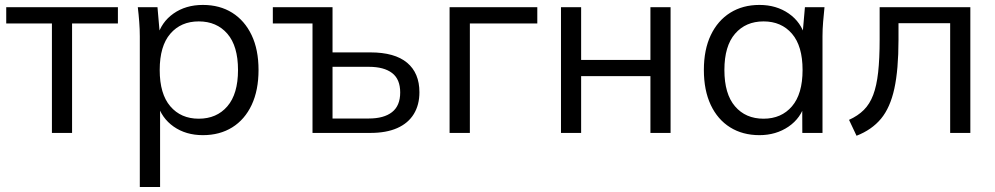

<svg xmlns="http://www.w3.org/2000/svg" viewBox="-20 -531 3976 767"><path d="M187.4 0V-437.2H4.9V-502.3H451V-437.2H267.9V0Z M538.5 216V-385.9Q538.5 -414.2 536.2 -443.6Q534 -472.9 530.5 -502.3H609.1L619.5 -383.1H608Q624.1 -442.5 673.1 -476.9Q722.1 -511.3 790.4 -511.3Q857.9 -511.3 907.6 -480.1Q957.4 -448.8 985.1 -390.8Q1012.8 -332.9 1012.8 -251.4Q1012.8 -170.5 985.4 -112Q957.9 -53.5 907.9 -22.3Q857.9 8.9 790.4 8.9Q722.6 8.9 673.8 -25.2Q625 -59.4 608.5 -118.3H619.5V216ZM773.9 -56.8Q845.6 -56.8 888.2 -106.3Q930.8 -155.7 930.8 -251.4Q930.8 -347.1 888.2 -396.3Q845.6 -445.5 773.9 -445.5Q702.7 -445.5 660.4 -396.3Q618 -347.1 618 -251.4Q618 -155.7 660.4 -106.3Q702.7 -56.8 773.9 -56.8Z M1228.4 0V-437.2H1069.9V-502.3H1308.4V-321.7H1459.4Q1556.9 -321.7 1606.2 -280.5Q1655.5 -239.3 1655.5 -162.5Q1655.5 -112.1 1633.1 -75.5Q1610.7 -38.8 1567 -19.4Q1523.4 0 1459.4 0ZM1308.4 -57.6H1453.5Q1513.6 -57.6 1546.1 -83.1Q1578.7 -108.6 1578.7 -161.6Q1578.7 -214.6 1546.3 -239.3Q1513.9 -264.1 1453.5 -264.1H1308.4Z M1776 0V-502.3H2126.4V-437.2H1857V0Z M2221 0V-502.3H2301.5V-291.6H2578.3V-502.3H2658.8V0H2578.3V-226.9H2301.5V0Z M3013.8 8.9Q2946.7 8.9 2896.7 -22.3Q2846.7 -53.5 2819.2 -112Q2791.8 -170.5 2791.8 -251.4Q2791.8 -332.9 2819.5 -390.8Q2847.2 -448.8 2897.2 -480.1Q2947.2 -511.3 3013.8 -511.3Q3081.5 -511.3 3131 -476.9Q3180.6 -442.5 3196.6 -383.1H3185.1L3195.5 -502.3H3273.7Q3270.7 -472.9 3268.2 -443.6Q3265.7 -414.2 3265.7 -385.9V0H3185.1L3184.7 -118.3H3196.1Q3180.1 -59.4 3130.1 -25.2Q3080 8.9 3013.8 8.9ZM3030.2 -56.8Q3101.4 -56.8 3143.8 -106.3Q3186.1 -155.7 3186.1 -251.4Q3186.1 -347.1 3143.8 -396.3Q3101.4 -445.5 3030.2 -445.5Q2959 -445.5 2916.4 -396.3Q2873.8 -347.1 2873.8 -251.4Q2873.8 -155.7 2916.2 -106.3Q2958.6 -56.8 3030.2 -56.8Z M3401.7 11.3 3371.7 -52.2Q3407.4 -68.4 3430.9 -91.9Q3454.5 -115.4 3468.2 -151.7Q3482 -188 3488 -242.3Q3494 -296.5 3494 -373.9V-502.3H3856.3V0H3775.7V-438.2H3569.3V-371.4Q3569.3 -253.4 3552.8 -177.3Q3536.2 -101.1 3499.5 -56.8Q3462.8 -12.5 3401.7 11.3Z"/></svg>

Font: Mulish ExtraLight
Style: Regular
Weight: 200
Designer: Vernon Adams
Foundry: Vernon Adams
Version: Version 3.603